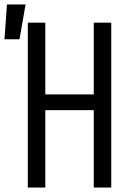

<svg xmlns="http://www.w3.org/2000/svg" viewBox="-60 -836 580 856"><path d="M-40 -661 -29 -816H54L27 -661ZM64 0V-735H142V-415H358V-735H436V0H358V-345H142V0Z"/></svg>

Font: Iosevka SS18
Style: Regular
Weight: 400
Monospace: yes
Designer: Belleve Invis
Foundry: Belleve Invis
Version: Version 25.1.1; ttfautohint (v1.8.4)